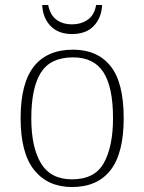

<svg xmlns="http://www.w3.org/2000/svg" viewBox="-20 -743 581 773"><path d="M270 10Q173 10 118 -58Q63 -126 63 -267Q63 -408 116.5 -475.5Q170 -543 274 -543Q372 -543 425 -477Q478 -411 478 -267Q478 -126 425 -58Q372 10 270 10ZM270 -21Q362 -21 398.5 -87.5Q435 -154 435 -267Q435 -392 396.5 -452Q358 -512 274 -512Q183 -512 144.5 -450.5Q106 -389 106 -267Q106 -150 145 -85.5Q184 -21 270 -21ZM270 -606Q214 -606 183 -639Q152 -672 150 -723H174Q182 -682 207.5 -663.5Q233 -645 270 -645Q306 -645 333 -663.5Q360 -682 367 -723H391Q389 -672 358 -639Q327 -606 270 -606Z"/></svg>

Font: Noto Serif ExtraLight
Style: Regular
Weight: 200
Designer: Monotype Design Team
Foundry: Monotype Imaging Inc.
Version: Version 2.015; ttfautohint (v1.8.4.7-5d5b)